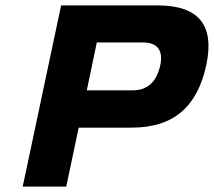

<svg xmlns="http://www.w3.org/2000/svg" viewBox="-20 -690 791 710"><path d="M563 -670H206L64 0H225L271 -218H467C619 -218 709 -292 743 -450C774 -597 715 -670 563 -670ZM301 -356 338 -533H508C561 -533 584 -505 573 -450C559 -385 524 -356 471 -356Z"/></svg>

Font: LT Wave Text Black Italic
Style: Regular
Weight: 900
Designer: Daniel Lyons
Version: Version 2.5 (Glyphs App)